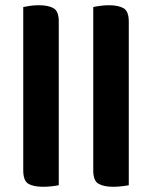

<svg xmlns="http://www.w3.org/2000/svg" viewBox="-20 -708 582 735"><path d="M205 1Q196 3 179 5Q162 7 145 7Q108 7 88.5 -4.5Q69 -16 69 -56V-681Q77 -683 94 -685.5Q111 -688 128 -688Q165 -688 185 -676.5Q205 -665 205 -625ZM473 1Q464 3 447 5Q430 7 413 7Q377 7 357 -4.5Q337 -16 337 -56V-681Q345 -683 362.5 -685.5Q380 -688 397 -688Q433 -688 453 -676.5Q473 -665 473 -625Z"/></svg>

Font: Baloo Bhaina 2
Style: Bold
Weight: 700
Designer: Yesha Goshar, Manish Minz, Shuchita Grover and Ek Type
Foundry: Ek Type
Version: Version 1.640;hotconv 1.0.111;makeotfexe 2.5.65597; ttfautoh